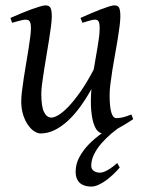

<svg xmlns="http://www.w3.org/2000/svg" viewBox="-20 -477 539 715"><path d="M425.8 147Q414.6 160.2 401.1 172.9Q387.7 185.5 373.8 195.6Q359.9 205.6 345.9 211.7Q332 217.8 319.8 217.8Q308.6 217.8 298.1 215.1Q287.6 212.4 279.5 206.1Q271.5 199.7 266.6 189Q261.7 178.2 261.7 162.1Q261.7 133.8 275.4 108.4Q289.1 83 310.5 60.8Q332 38.6 358.4 20L358.9 19.5Q351.6 18.1 344.2 11.2Q335.4 2.9 328.9 -16.6Q322.3 -36.1 319.6 -67.6Q316.9 -99.1 320.3 -145Q300.3 -108.9 278.1 -78.6Q255.9 -48.3 231.9 -26.4Q208 -4.4 182.6 7.8Q157.2 20 130.9 20Q121.1 20 108.6 12.5Q96.2 4.9 85.2 -10.3Q74.2 -25.4 66.7 -47.9Q59.1 -70.3 59.1 -100.1Q59.1 -114.7 61.8 -137.2Q64.5 -159.7 68.4 -185.5Q72.3 -211.4 77.1 -239.3Q82 -267.1 85.9 -292.5Q89.8 -317.9 92.5 -338.4Q95.2 -358.9 95.2 -371.1Q95.2 -382.3 93.8 -388.9Q92.3 -395.5 89.6 -398.7Q86.9 -401.9 83.3 -402.8Q79.6 -403.8 75.2 -403.8Q70.8 -403.8 62.5 -402.1Q54.2 -400.4 45.9 -397.9Q36.1 -395.5 24.9 -392.1L19 -410.2Q39.6 -419.4 60.3 -428Q81.1 -436.5 98.6 -442.9Q116.2 -449.2 129.6 -453.1Q143.1 -457 148.9 -457Q163.1 -457 168 -447.8Q172.9 -438.5 172.9 -416Q172.9 -401.9 169.9 -378.9Q167 -356 162.6 -328.6Q158.2 -301.3 153.3 -272Q148.4 -242.7 144 -215.3Q139.6 -188 136.7 -165Q133.8 -142.1 133.8 -127.9Q133.8 -81.1 143.8 -60.1Q153.8 -39.1 171.9 -39.1Q181.6 -39.1 197.8 -48.6Q213.9 -58.1 234.4 -79.3Q254.9 -100.6 279.1 -134.8Q303.2 -168.9 329.1 -218.3Q332.5 -239.3 336.2 -260.5Q339.8 -281.7 343.3 -301.5Q346.7 -321.3 348.9 -339.1Q351.1 -356.9 351.1 -371.1Q351.1 -382.3 349.9 -388.9Q348.6 -395.5 346.2 -398.7Q343.8 -401.9 340.6 -402.8Q337.4 -403.8 333 -403.8Q328.6 -403.8 321 -402.1Q313.5 -400.4 305.7 -397.9Q296.9 -395.5 287.1 -392.1L279.8 -410.2Q300.3 -419.4 320.3 -428Q340.3 -436.5 357.2 -442.9Q374 -449.2 386.7 -453.1Q399.4 -457 405.8 -457Q419.4 -457 423.8 -447.8Q428.2 -438.5 428.2 -416Q428.2 -401.9 425.3 -379.2Q422.4 -356.4 418 -329.3Q413.6 -302.2 408.2 -272.7Q402.8 -243.2 398.4 -215.6Q394 -188 391.1 -164.1Q388.2 -140.1 388.2 -124Q388.2 -79.6 394.5 -58.3Q400.9 -37.1 413.1 -37.1Q425.8 -37.1 438.7 -40.3Q451.7 -43.5 469.2 -50.8L476.1 -33.2Q442.9 -11.2 418 2Q406.2 10.7 394 21Q373.5 38.6 356.9 57.9Q340.3 77.1 330.1 98.1Q319.8 119.1 319.8 140.1Q319.8 152.8 329.1 159.4Q338.4 166 352.5 166Q363.3 166 379.6 157.2Q396 148.4 416.5 129.9Z"/></svg>

Font: Gentium Plus Phon
Style: Italic
Weight: 400
Italic angle: -8°
Designer: J. Victor Gaultney, Annie Olsen, Iska Routamaa, Becca Hirsbrunner
Foundry: SIL International
Version: Version 5.000